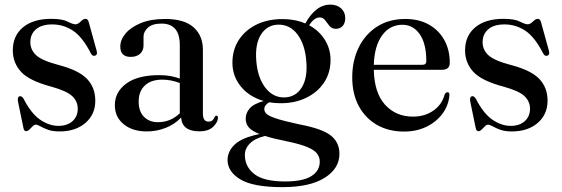

<svg xmlns="http://www.w3.org/2000/svg" viewBox="-20 -544 2373 810"><path d="M226.5 -13Q264 -13 286 -33Q308 -53 308 -85Q308 -116 285.2 -138Q262.5 -160 198 -178Q103.5 -203 68.8 -241Q34 -279 34 -331.5Q34 -393 77 -428.8Q120 -464.5 196 -464.5Q242.5 -464.5 265 -453Q287.5 -441.5 298 -441.5Q309 -441.5 320.2 -453Q331.5 -464.5 341 -464.5Q350 -464.5 354 -452L387 -332.5Q393 -313.5 382 -309.5Q371.5 -305 364 -317.5Q329 -387 288.8 -414Q248.5 -441 200.5 -441Q155.5 -441 131.8 -420.5Q108 -400 108 -366Q108 -334.5 132 -311.5Q156 -288.5 228.5 -269.5Q312.5 -247.5 347.2 -211Q382 -174.5 382 -119Q382 -61 340.2 -25.2Q298.5 10.5 231.5 10.5Q202 10.5 182.8 3.5Q163.5 -3.5 151 -10.8Q138.5 -18 131 -18Q124.5 -18 117.5 -11Q110.5 -4 103.8 2.8Q97 9.5 91 9.5Q81.5 9.5 79 -3.5L56.5 -112.5Q52 -133.5 61.5 -137.5Q71 -141.5 80 -126.5Q111.5 -65 149.5 -39Q187.5 -13 226.5 -13Z M464.5 -100Q464.5 -156 512.8 -191.5Q561 -227 652 -227Q678.5 -227 699.8 -223Q721 -219 738.5 -212.5V-354Q738.5 -444.5 661 -444.5Q623 -444.5 604.2 -427.5Q585.5 -410.5 585.5 -389.5V-352.5Q585.5 -330 570.8 -317Q556 -304 531.5 -304Q487.5 -304 487.5 -347.5Q487.5 -376 509.5 -402.5Q531.5 -429 573.8 -446.5Q616 -464 676.5 -464Q757 -464 796.5 -429Q836 -394 836 -333.5V-65Q836 -31 859.5 -31Q870.5 -31 876.5 -36.5Q882.5 -42 885.5 -50.5Q888.5 -56 893 -56Q899.5 -56 899.5 -47Q899.5 -29.5 880 -9.8Q860.5 10 820.5 10Q748.5 10 744 -48Q717 -19.5 679 -4.5Q641 10.5 599 10.5Q539 10.5 501.8 -20Q464.5 -50.5 464.5 -100ZM565 -115.5Q565 -74 587.5 -51.2Q610 -28.5 646 -28.5Q699.5 -28.5 738.5 -66V-194Q722 -200 703.8 -204Q685.5 -208 664.5 -208Q617 -208 591 -183.2Q565 -158.5 565 -115.5Z M1242 -19.5Q1340 -1 1376 28Q1412 57 1412 105Q1412 167 1349.5 206.2Q1287 245.5 1171.5 245.5Q1048 245.5 994 212.8Q940 180 940 131Q940 94.5 970.5 65.5Q1001 36.5 1075 21.5Q1041 8 1028.8 -7.5Q1016.5 -23 1016.5 -43Q1016.5 -67 1033.2 -86.5Q1050 -106 1092.5 -118Q1031.5 -135.5 996 -179.2Q960.5 -223 960.5 -279.5Q960.5 -333.5 987 -374.8Q1013.5 -416 1061 -439.8Q1108.5 -463.5 1172.5 -463.5Q1225 -463.5 1268 -445Q1288.5 -482.5 1315 -503.5Q1341.5 -524.5 1373.5 -524.5Q1401.5 -524.5 1419 -508.8Q1436.5 -493 1436.5 -467.5Q1436.5 -447 1426 -434.8Q1415.5 -422.5 1397 -422.5Q1379.5 -422.5 1370 -434.5Q1360.5 -446.5 1351.8 -458.5Q1343 -470.5 1328 -470.5Q1306 -470.5 1284 -437.5Q1326.5 -414.5 1350.5 -376Q1374.5 -337.5 1374.5 -291Q1374.5 -237 1347.2 -196Q1320 -155 1272.5 -131.8Q1225 -108.5 1164.5 -108.5Q1139 -108.5 1115.5 -112.5Q1095 -100.5 1095 -83.5Q1095 -73 1104 -64Q1113 -55 1144 -44.5Q1175 -34 1242 -19.5ZM1152 -440Q1106 -438 1081 -398.2Q1056 -358.5 1061 -290.5Q1066 -218 1098.8 -174.8Q1131.5 -131.5 1181.5 -133Q1228 -135 1252.8 -174.5Q1277.5 -214 1272.5 -282Q1267.5 -355.5 1235.2 -398.5Q1203 -441.5 1152 -440ZM1013 109.5Q1013 159 1052.8 190.2Q1092.5 221.5 1183 221.5Q1257.5 221.5 1293.2 199.2Q1329 177 1329 137.5Q1329 118.5 1317 103.2Q1305 88 1274.2 75.5Q1243.5 63 1187 51.5Q1132 40.5 1098 29.5Q1056 39.5 1034.5 61Q1013 82.5 1013 109.5Z M1877.5 -279Q1877.5 -249.5 1844 -249.5H1557Q1559 -152.5 1604.5 -102.2Q1650 -52 1722.5 -52Q1772 -52 1808.5 -77.5Q1845 -103 1856 -146Q1862 -155 1868 -155Q1876.5 -155 1876 -142.5Q1872.5 -99.5 1847 -64.8Q1821.5 -30 1779.5 -9.5Q1737.5 11 1684.5 11Q1619.5 11 1570.2 -17.2Q1521 -45.5 1493.5 -96.8Q1466 -148 1466 -217.5Q1466 -288.5 1493.5 -344.2Q1521 -400 1571.2 -432Q1621.5 -464 1690 -464Q1747.5 -464 1789.5 -440.2Q1831.5 -416.5 1854.5 -375Q1877.5 -333.5 1877.5 -279ZM1678 -439.5Q1624.5 -439.5 1592 -394.8Q1559.5 -350 1557 -270.5H1761.5Q1778.5 -270.5 1778.5 -286Q1778.5 -360.5 1750.5 -400Q1722.5 -439.5 1678 -439.5Z M2134.5 -13Q2172 -13 2194 -33Q2216 -53 2216 -85Q2216 -116 2193.2 -138Q2170.5 -160 2106 -178Q2011.5 -203 1976.8 -241Q1942 -279 1942 -331.5Q1942 -393 1985 -428.8Q2028 -464.5 2104 -464.5Q2150.5 -464.5 2173 -453Q2195.5 -441.5 2206 -441.5Q2217 -441.5 2228.2 -453Q2239.5 -464.5 2249 -464.5Q2258 -464.5 2262 -452L2295 -332.5Q2301 -313.5 2290 -309.5Q2279.5 -305 2272 -317.5Q2237 -387 2196.8 -414Q2156.5 -441 2108.5 -441Q2063.5 -441 2039.8 -420.5Q2016 -400 2016 -366Q2016 -334.5 2040 -311.5Q2064 -288.5 2136.5 -269.5Q2220.5 -247.5 2255.2 -211Q2290 -174.5 2290 -119Q2290 -61 2248.2 -25.2Q2206.5 10.5 2139.5 10.5Q2110 10.5 2090.8 3.5Q2071.5 -3.5 2059 -10.8Q2046.5 -18 2039 -18Q2032.5 -18 2025.5 -11Q2018.5 -4 2011.8 2.8Q2005 9.5 1999 9.5Q1989.5 9.5 1987 -3.5L1964.5 -112.5Q1960 -133.5 1969.5 -137.5Q1979 -141.5 1988 -126.5Q2019.5 -65 2057.5 -39Q2095.5 -13 2134.5 -13Z"/></svg>

Font: Fraunces 72pt
Style: Regular
Weight: 400
Version: Version 1.000;[0bf87f6ff]